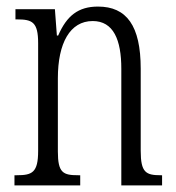

<svg xmlns="http://www.w3.org/2000/svg" viewBox="-20 -564 536 584"><path d="M24 0H224V-31H218C172 -31 156 -38 156 -103V-326C156 -433 193 -500 262 -500C325 -500 349 -443 349 -355V0H473V-31H469C424 -31 408 -39 408 -105V-355C408 -486 365 -544 278 -544C218 -544 183 -516 157 -456H153L147 -536H27V-505H32C78 -505 96 -497 96 -433V-105C96 -39 78 -31 31 -31H24Z"/></svg>

Font: Noto Serif Georgian ExtraCondensed Light
Style: Regular
Weight: 300
Width: 2
Designer: Monotype Design Team, Akaki Razmadze
Foundry: Google LLC
Version: Version 2.003